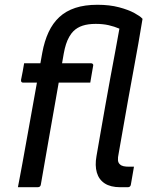

<svg xmlns="http://www.w3.org/2000/svg" viewBox="-20 -784 640 804"><path d="M81 -519H361Q365 -519 367 -517.5Q369 -516 370 -514Q371 -512 370 -508Q367 -490 364 -473.5Q361 -457 358 -438H77Q74 -438 71.5 -439.5Q69 -441 68.5 -443.5Q68 -446 68 -449Q72 -468 75 -484.5Q78 -501 81 -519ZM480 -664Q459 -673 435 -678.5Q411 -684 381 -684Q349 -684 326 -676.5Q303 -669 287 -653Q278 -644 270 -630Q262 -616 256.5 -599Q251 -582 247 -560Q239 -514 229.5 -459Q220 -404 209.5 -345Q199 -286 188.5 -226Q178 -166 168.5 -111.5Q159 -57 151 -11Q150 -5 146.5 -2.5Q143 0 137 0Q117 0 96.5 0Q76 0 55 0Q60 -25 64.5 -50Q69 -75 74 -101Q86 -167 96 -223Q106 -279 115.5 -331.5Q125 -384 135 -440Q145 -496 157 -563Q166 -612 183.5 -649.5Q201 -687 228.5 -712.5Q256 -738 295.5 -751Q335 -764 388 -764Q439 -764 478.5 -753.5Q518 -743 542.5 -729.5Q567 -716 574 -708Q576 -707 576.5 -705Q577 -703 576 -700Q569 -656 559.5 -602.5Q550 -549 539 -489.5Q528 -430 517 -369Q506 -308 496 -250Q486 -192 477 -142Q473 -124 474 -113Q475 -102 482 -96Q488 -90 497.5 -88Q507 -86 519 -86Q522 -86 524.5 -86Q527 -86 530 -86H541Q538 -68 534.5 -48.5Q531 -29 528 -11Q527 -5 523.5 -2.5Q520 0 515 0Q513 0 507 0Q501 0 495 0Q489 0 484 0Q443 0 418.5 -16Q394 -32 385.5 -61.5Q377 -91 384 -130Q391 -171 400.5 -225Q410 -279 420.5 -339Q431 -399 442 -458Q453 -517 463 -570.5Q473 -624 480 -664Z"/></svg>

Font: RecMonoLinear Nerd Font Mono
Style: Italic
Weight: 400
Italic angle: -10°
Monospace: yes
Version: Version 1.085; ttfautohint (v1.8.4.7-5d5b);Nerd Fonts 3.2.1